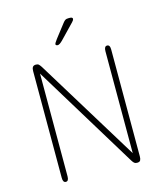

<svg xmlns="http://www.w3.org/2000/svg" viewBox="-121 -905 860 1005"><g transform="rotate(-15 309.5 -402.0)"><path d="M111 9.5Q95 9.5 95 -16.5V-595Q95 -609 100 -616.5Q105 -624 117.5 -624H118Q128 -624 133.2 -619Q138.5 -614 145 -604L487.5 -45V-597.5Q487.5 -624 503.5 -624Q511 -624 515 -617.8Q519 -611.5 519 -597.5V-19Q519 -5.5 514.8 2Q510.5 9.5 497.5 9.5H496.5Q487 9.5 481.5 4.8Q476 0 469.5 -10.5L126.5 -573V-16.5Q126.5 9.5 111 9.5ZM254 -692.5Q252 -692.5 248 -694.2Q244 -696 244 -700Q244 -706 258.5 -725L315 -798Q322 -807 327.8 -810.8Q333.5 -814.5 344.5 -814.5H352.5Q358.5 -814.5 363 -812.5Q367.5 -810.5 367.5 -806Q367.5 -798.5 358.5 -789.5L282 -710Q274 -702 267 -697.2Q260 -692.5 254 -692.5Z"/></g></svg>

Font: Sono ExtraLight
Style: Regular
Weight: 200
Designer: Tyler Finck
Foundry: Tyler Finck
Version: Version 2.112